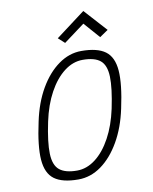

<svg xmlns="http://www.w3.org/2000/svg" viewBox="-92 -901 784 984"><g transform="rotate(-10 300.0 -409.0)"><path d="M236 14Q153 14 111.5 -16.5Q70 -47 64.5 -118.5Q59 -190 86 -313Q106 -409 147.5 -480.5Q189 -552 245 -592Q301 -632 364 -632Q447 -632 488.5 -601.5Q530 -571 535.5 -500Q541 -429 514 -305Q494 -210 452.5 -138Q411 -66 355.5 -26Q300 14 236 14ZM237 -32Q288 -32 333.5 -67Q379 -102 413.5 -165.5Q448 -229 466 -313Q488 -418 486 -477.5Q484 -537 454.5 -561.5Q425 -586 363 -586Q312 -586 266.5 -551Q221 -516 186.5 -453Q152 -390 134 -305Q112 -201 114 -141Q116 -81 146 -56.5Q176 -32 237 -32ZM472 -685 399 -768 290 -687 257 -717 410 -832 516 -715Z"/></g></svg>

Font: Victor Mono Thin Thin
Style: Italic
Weight: 250
Italic angle: -12°
Monospace: yes
Version: Version 1.561;gftools[0.9.30]